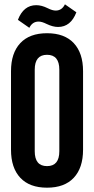

<svg xmlns="http://www.w3.org/2000/svg" viewBox="-20 -862 436 890"><path d="M141 -539V-161Q141 -92 198 -92Q255 -92 255 -161V-539Q255 -608 198 -608Q141 -608 141 -539ZM31 -168V-532Q31 -616 74 -662Q117 -708 198 -708Q279 -708 322 -662Q365 -616 365 -532V-168Q365 -84 322 -38Q279 8 198 8Q117 8 74 -38Q31 -84 31 -168ZM238 -813Q267 -813 281 -842L334 -805Q308 -737 249 -737Q225 -737 196 -751Q174 -762 159 -762Q130 -762 116 -733L63 -770Q89 -838 148 -838Q173 -838 201 -824Q223 -813 238 -813Z"/></svg>

Font: Bebas Neue
Style: Regular
Weight: 400
Designer: Ryoichi Tsunekawa
Foundry: Ryoichi Tsunekawa
Version: Version 1.400